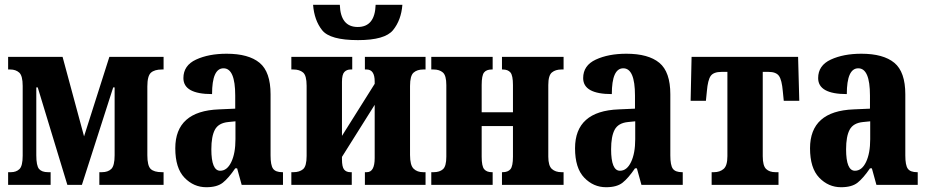

<svg xmlns="http://www.w3.org/2000/svg" viewBox="-20 -774 3886 804"><path d="M14 0H192V-53H181Q155 -53 143.5 -66.5Q132 -80 132 -124V-408H138L262 0H323L454 -408H460V-124Q460 -80 446 -66.5Q432 -53 407 -53H396V0H665V-53H658Q625 -53 611 -66.5Q597 -80 597 -124V-412Q597 -456 612 -469.5Q627 -483 658 -483H665V-536H438L332 -203L242 -536H14V-483H23Q46 -483 60.5 -470Q75 -457 75 -414V-122Q75 -79 61.5 -66Q48 -53 26 -53H14Z M844 10Q889 10 913 -9Q937 -28 965 -69H973L992 0H1165V-53H1162Q1134 -53 1123.5 -67.5Q1113 -82 1113 -123V-379Q1113 -473 1067 -511Q1021 -549 929 -549Q854 -549 801 -524.5Q748 -500 748 -447Q748 -380 868 -380Q868 -488 916 -488Q965 -488 965 -374V-319L897 -316Q714 -309 714 -153Q714 -70 752.5 -30Q791 10 844 10ZM902 -59Q865 -59 865 -149Q865 -203 880 -231Q895 -259 936 -263L966 -266V-191Q966 -132 948.5 -95.5Q931 -59 902 -59Z M1200 0H1453V-53H1447Q1430 -53 1421 -64Q1412 -75 1412 -107V-117L1549 -335V-112Q1549 -53 1516 -53H1508V0H1762V-53H1752Q1727 -53 1712 -67.5Q1697 -82 1697 -125V-414Q1697 -457 1712 -470Q1727 -483 1752 -483H1762V-536H1508V-483H1515Q1549 -483 1549 -433V-423L1412 -205V-431Q1412 -462 1422 -472.5Q1432 -483 1448 -483H1455V-536H1200V-483H1209Q1234 -483 1249 -470.5Q1264 -458 1264 -415V-121Q1264 -78 1249 -65.5Q1234 -53 1209 -53H1200ZM1479 -606Q1592 -606 1626 -648Q1660 -690 1665 -754H1553Q1550 -661 1478 -661Q1406 -661 1403 -754H1291Q1296 -689 1329 -647.5Q1362 -606 1479 -606Z M1786 0H2043V-53H2039Q2018 -53 2007.5 -65.5Q1997 -78 1997 -118V-246H2128V-118Q2128 -78 2117.5 -65.5Q2107 -53 2085 -53H2082V0H2340V-53H2331Q2306 -53 2291 -66.5Q2276 -80 2276 -118V-418Q2276 -458 2291 -470.5Q2306 -483 2331 -483H2340V-536H2082V-483H2085Q2107 -483 2117.5 -470.5Q2128 -458 2128 -418V-304H1997V-418Q1997 -458 2007 -470.5Q2017 -483 2039 -483H2043V-536H1786V-483H1796Q1820 -483 1834.5 -470.5Q1849 -458 1849 -418V-118Q1849 -78 1835 -65.5Q1821 -53 1796 -53H1786Z M2518 10Q2563 10 2587 -9Q2611 -28 2639 -69H2647L2666 0H2839V-53H2836Q2808 -53 2797.5 -67.5Q2787 -82 2787 -123V-379Q2787 -473 2741 -511Q2695 -549 2603 -549Q2528 -549 2475 -524.5Q2422 -500 2422 -447Q2422 -380 2542 -380Q2542 -488 2590 -488Q2639 -488 2639 -374V-319L2571 -316Q2388 -309 2388 -153Q2388 -70 2426.5 -30Q2465 10 2518 10ZM2576 -59Q2539 -59 2539 -149Q2539 -203 2554 -231Q2569 -259 2610 -263L2640 -266V-191Q2640 -132 2622.5 -95.5Q2605 -59 2576 -59Z M2960 0H3240V-53H3227Q3202 -53 3188 -66.5Q3174 -80 3174 -120V-473H3198Q3230 -473 3242 -456Q3254 -439 3258 -392L3262 -352H3327L3322 -536H2876L2872 -352H2936L2940 -392Q2944 -439 2956 -456Q2968 -473 3002 -473H3026V-120Q3026 -80 3010 -66.5Q2994 -53 2970 -53H2960Z M3502 10Q3547 10 3571 -9Q3595 -28 3623 -69H3631L3650 0H3823V-53H3820Q3792 -53 3781.5 -67.5Q3771 -82 3771 -123V-379Q3771 -473 3725 -511Q3679 -549 3587 -549Q3512 -549 3459 -524.5Q3406 -500 3406 -447Q3406 -380 3526 -380Q3526 -488 3574 -488Q3623 -488 3623 -374V-319L3555 -316Q3372 -309 3372 -153Q3372 -70 3410.5 -30Q3449 10 3502 10ZM3560 -59Q3523 -59 3523 -149Q3523 -203 3538 -231Q3553 -259 3594 -263L3624 -266V-191Q3624 -132 3606.5 -95.5Q3589 -59 3560 -59Z"/></svg>

Font: Noto Serif ExtraCondensed Extra
Style: Regular
Weight: 800
Width: 3
Designer: Monotype Design Team
Foundry: Monotype Imaging Inc.
Version: Version 1.002